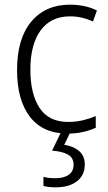

<svg xmlns="http://www.w3.org/2000/svg" viewBox="-20 -628 462 822"><path d="M270 -56Q164 -56 108.5 -127.5Q53 -199 53 -328Q53 -463 114 -535.5Q175 -608 279 -608Q313 -608 342.5 -601.5Q372 -595 395 -583L378 -536Q330 -558 280 -558Q198 -558 154 -498Q110 -438 110 -329Q110 -227 149 -166.5Q188 -106 272 -106Q305 -106 334.5 -113Q364 -120 390 -131V-81Q366 -70 335.5 -63Q305 -56 270 -56ZM343 76Q343 122 309.5 148Q276 174 218 174Q186 174 166 168V129Q186 135 217 135Q253 135 274 120.5Q295 106 295 77Q295 47 270.5 33.5Q246 20 203 17L243 -66H283L255 -8Q295 -2 319 19Q343 40 343 76Z"/></svg>

Font: Noto Sans Malayalam UI SemiCondensed Light
Style: Regular
Weight: 300
Width: 4
Designer: Jelle Bosma - Monotype Design Team
Foundry: Monotype Imaging Inc.
Version: Version 2.104; ttfautohint (v1.8.4.7-5d5b)